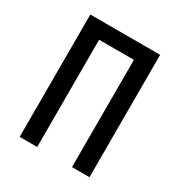

<svg xmlns="http://www.w3.org/2000/svg" viewBox="-128 -601 650 693"><g transform="rotate(30 196.5 -255.0)"><path d="M51 0V-510H342V0H269V-447H124V0Z"/></g></svg>

Font: Saira ExtraCondensed Medium
Style: Regular
Weight: 500
Width: 2
Designer: Hector Gatti with collaboration of the Omnibus-Type team
Foundry: Omnibus-Type
Version: Version 1.101